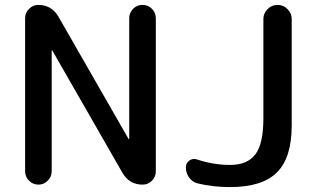

<svg xmlns="http://www.w3.org/2000/svg" viewBox="-20 -750 1277 780"><path d="M783 -5Q762 -10 748.5 -28.5Q735 -47 735 -70Q735 -88 749.5 -98Q764 -108 781 -102Q847 -80 915 -80Q985 -80 1017.5 -123Q1050 -166 1050 -270V-673Q1050 -696 1067 -713Q1084 -730 1107 -730H1108Q1131 -730 1148 -713Q1165 -696 1165 -673V-240Q1165 -109 1105 -49.5Q1045 10 915 10Q844 10 783 -5ZM613 -676V-54Q613 -32 597.5 -16Q582 0 559 0Q506 0 478 -47L193 -544Q193 -545 191 -545Q190 -545 190 -544V-54Q190 -32 174 -16Q158 0 136 0Q114 0 98 -16Q82 -32 82 -54V-676Q82 -698 98 -714Q114 -730 136 -730Q189 -730 217 -683L502 -186Q502 -185 503 -185Q505 -185 505 -186V-676Q505 -698 520.5 -714Q536 -730 559 -730Q582 -730 597.5 -714Q613 -698 613 -676Z"/></svg>

Font: Rounded Mplus 1c Medium
Style: Regular
Weight: 500
Version: Version 1.059.20150529